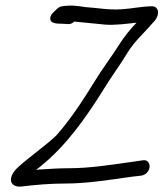

<svg xmlns="http://www.w3.org/2000/svg" viewBox="-20 -672 599 703"><path d="M360 -346C388 -392 422 -437 448 -481C475 -524 507 -550 540 -589C553 -600 567 -627 553 -642C549 -647 543 -649 537 -649C500 -649 462 -640 424 -638C377 -635 338 -643 293 -646C266 -650 239 -655 202 -648C193 -646 177 -628 176 -627C169 -621 164 -613 164 -605C163 -582 199 -586 210 -585L227 -584C236 -583 243 -585 252 -593C290 -589 330 -585 364 -582C401 -579 444 -585 480 -589C458 -566 436 -540 414 -505C388 -464 353 -418 324 -370C283 -303 233 -228 186 -176C142 -134 87 -98 41 -55C22 -36 12 -10 28 4C35 10 45 12 58 11C115 4 167 0 218 0C298 0 377 -13 463 -25L498 -29C537 -37 537 -91 502 -85L468 -80C384 -68 308 -56 231 -56C200 -56 166 -54 136 -52C127 -52 120 -51 112 -50C118 -54 125 -60 131 -65C222 -139 293 -238 360 -346Z"/></svg>

Font: Stray Cat
Style: BdCnObl
Weight: 700
Version: Version 1.0